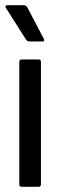

<svg xmlns="http://www.w3.org/2000/svg" viewBox="-20 -716 231 736"><path d="M63 0Q54 0 54 -10V-479Q54 -488 63 -488H128Q137 -488 137 -479V-10Q137 0 128 0ZM93 -557Q84 -557 80 -564L3 -685Q0 -689 1.5 -692.5Q3 -696 8 -696H72Q79 -696 84 -689L148 -567Q153 -557 143 -557Z"/></svg>

Font: Sofia Sans Condensed Medium
Style: Regular
Weight: 500
Designer: Botio Nikoltchev, Ani Petrova
Foundry: lettersoup
Version: Version 4.101; ttfautohint (v1.8.4.7-5d5b)